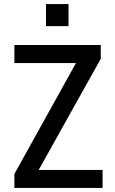

<svg xmlns="http://www.w3.org/2000/svg" viewBox="-20 -927 567 947"><path d="M51 0V-69L378 -658L390 -616H51V-705H477V-637L148 -48L137 -89H486V0ZM207 -798V-907H318V-798Z"/></svg>

Font: Nunito Sans 7pt Condensed SemiBold
Style: Regular
Weight: 600
Width: 3
Designer: Vernon Adams
Foundry: Vernon Adams
Version: Version 3.101;gftools[0.9.27]